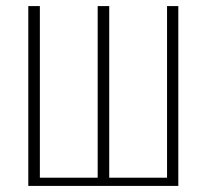

<svg xmlns="http://www.w3.org/2000/svg" viewBox="-20 -611 680 631"><path d="M73 0V-591H111V-27H301V-591H339V-27H529V-591H566V0Z"/></svg>

Font: Alumni Sans ExtraLight
Style: Regular
Weight: 250
Version: Version 1.018